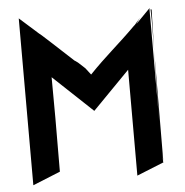

<svg xmlns="http://www.w3.org/2000/svg" viewBox="-49 -670 709 737"><g transform="rotate(-5 306.0 -301.5)"><path d="M553 -615 554 -619 499 -563C495 -559 511 -581 514 -585C501 -570 492 -560 490 -557C490 -558 491 -559 492 -560L487 -555C421 -489 372 -451 308 -384L288 -410L262 -434C252 -442 253 -440 249 -443C209 -480 122 -561 124 -557C93 -585 91 -586 50 -623V20L156 -23C157 -238 157 -236 156 -387L308 -244L451 -390V18L555 -24L557 -454C555 -361 553 -250 553 -160ZM557 -613 558 -573 557 -454 561 -612C560 -613 557 -614 557 -613ZM561 -613V-612C562 -612 562 -612 561 -613ZM553 -89V-51V-136ZM554 -26V-59L555 -26Z"/></g></svg>

Font: HIVNotRetro
Style: Regular
Weight: 400
Designer: Feorag
Foundry: Feorag
Version: Version 1.000;PS 001.000;hotconv 1.0.88;makeotf.lib2.5.64775